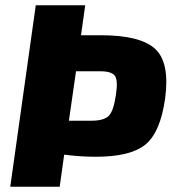

<svg xmlns="http://www.w3.org/2000/svg" viewBox="-20 -710 664 730"><path d="M288 -576H364Q513 -576 569.5 -524.5Q626 -473 608 -337Q590 -207 533 -160.5Q476 -114 345 -114Q285 -114 224 -122L207 0H19L116 -690H304ZM242 -251H327Q375 -251 393.5 -269.5Q412 -288 421 -351Q429 -404 417 -421.5Q405 -439 361 -439H269Z"/></svg>

Font: Exo 2.0 Extra Bold
Style: Italic
Weight: 800
Italic angle: -8°
Designer: Natanael Gama
Version: Version 1.001;PS 001.001;hotconv 1.0.70;makeotf.lib2.5.58329